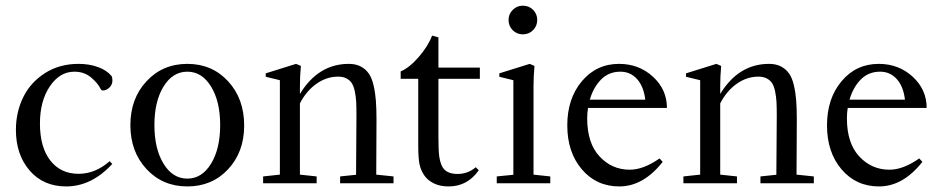

<svg xmlns="http://www.w3.org/2000/svg" viewBox="-20 -652 3344 683"><path d="M215.3 11.2Q134.3 11.2 85.4 -45.4Q36.6 -102.1 36.6 -189.9Q36.6 -252.9 62.5 -305.9Q88.4 -358.9 139.9 -391.8Q191.4 -424.8 259.3 -424.8Q298.3 -424.8 329.6 -413.1Q360.8 -401.4 376.5 -381.8Q379.9 -377.4 379.9 -365.7Q379.9 -350.6 368.9 -340.3Q357.9 -330.1 346.2 -330.1Q341.3 -330.1 338.4 -335Q328.1 -356.4 303.7 -376.7Q279.3 -397 244.6 -397Q192.4 -397 157.2 -344.7Q122.1 -292.5 122.1 -212.9Q122.1 -128.4 158.9 -81.1Q195.8 -33.7 259.3 -33.7Q319.3 -33.7 370.1 -78.6L379.4 -68.8Q305.7 11.2 215.3 11.2Z M443.8 -207Q443.8 -301.3 501.2 -363Q558.6 -424.8 646.5 -424.8Q734.4 -424.8 791.5 -362.8Q848.6 -300.8 848.6 -205.6Q848.6 -111.3 791.5 -50Q734.4 11.2 646.5 11.2Q558.6 11.2 501.2 -50.5Q443.8 -112.3 443.8 -207ZM646.5 -16.6Q698.2 -16.6 730.7 -69.6Q763.2 -122.6 763.2 -207Q763.2 -291.5 730.7 -344.2Q698.2 -397 646.5 -397Q594.2 -397 561.8 -344.2Q529.3 -291.5 529.3 -207Q529.3 -122.6 561.8 -69.6Q594.2 -16.6 646.5 -16.6Z M916 0V-24.4L975.6 -30.8V-366.7L925.3 -378.9V-391.1L1033.2 -424.8L1050.3 -417.5Q1046.9 -379.9 1046.9 -346.2V-317.9Q1112.3 -424.8 1220.7 -424.8Q1245.6 -424.8 1263.2 -415.5Q1280.8 -406.2 1291.7 -390.6Q1302.7 -375 1308.8 -348.9Q1314.9 -322.8 1317.1 -294.4Q1319.3 -266.1 1319.3 -226.1Q1319.3 -159.7 1318.4 -30.8L1379.9 -24.4V0H1189.9V-24.4L1246.6 -30.3Q1248 -239.7 1248 -240.7Q1248 -270 1247.1 -289.1Q1246.1 -308.1 1242.2 -326.9Q1238.3 -345.7 1231.4 -356.2Q1224.6 -366.7 1212.4 -373Q1200.2 -379.4 1182.6 -379.4Q1141.6 -379.4 1105.5 -353.8Q1069.3 -328.1 1046.9 -284.2V-30.8L1106.4 -24.4V0Z M1575.7 11.2Q1544.9 11.2 1522.7 0Q1500.5 -11.2 1488.8 -28.8Q1477.1 -45.9 1472.4 -67.4Q1467.8 -88.9 1467.8 -135.7V-371.6H1405.3V-397.9Q1436.5 -411.1 1469.7 -449.5Q1502.9 -487.8 1517.1 -525.4L1539.6 -519V-411.6H1687V-371.6H1539.6V-167.5Q1539.6 -118.2 1542.2 -97.9Q1544.9 -77.6 1551.3 -63Q1564.5 -33.2 1607.4 -33.2Q1644.5 -33.2 1672.4 -57.1L1683.1 -46.4Q1643.1 11.2 1575.7 11.2Z M1789.1 -581.1Q1789.1 -602.1 1804 -616.9Q1818.8 -631.8 1839.8 -631.8Q1861.3 -631.8 1876.2 -617.2Q1891.1 -602.5 1891.1 -581.1Q1891.1 -559.6 1876.2 -544.7Q1861.3 -529.8 1839.8 -529.8Q1818.4 -529.8 1803.7 -544.7Q1789.1 -559.6 1789.1 -581.1ZM1747.1 0V-24.4L1806.2 -30.3V-366.7L1756.3 -378.9V-391.1L1864.3 -424.8L1881.3 -417.5Q1877.9 -379.9 1877.9 -346.2V-30.8L1937.5 -24.4V0Z M2183.1 11.2Q2101.6 11.2 2049.8 -49.6Q1998 -110.4 1998 -206.1Q1998 -301.3 2049.8 -363Q2101.6 -424.8 2182.1 -424.8Q2252.9 -424.8 2302.7 -379.2Q2352.5 -333.5 2352.5 -268.1H2071.8Q2068.8 -250 2068.8 -231.4Q2068.8 -142.6 2112.8 -95.5Q2156.7 -48.3 2220.2 -48.3Q2269 -48.3 2326.2 -88.4L2337.4 -76.2Q2268.6 11.2 2183.1 11.2ZM2187 -397Q2145.5 -397 2118.2 -369.1Q2090.8 -341.3 2078.1 -297.4H2275.4Q2270 -344.2 2246.3 -370.6Q2222.7 -397 2187 -397Z M2411.1 0V-24.4L2470.7 -30.8V-366.7L2420.4 -378.9V-391.1L2528.3 -424.8L2545.4 -417.5Q2542 -379.9 2542 -346.2V-317.9Q2607.4 -424.8 2715.8 -424.8Q2740.7 -424.8 2758.3 -415.5Q2775.9 -406.2 2786.9 -390.6Q2797.9 -375 2804 -348.9Q2810.1 -322.8 2812.3 -294.4Q2814.5 -266.1 2814.5 -226.1Q2814.5 -159.7 2813.5 -30.8L2875 -24.4V0H2685.1V-24.4L2741.7 -30.3Q2743.2 -239.7 2743.2 -240.7Q2743.2 -270 2742.2 -289.1Q2741.2 -308.1 2737.3 -326.9Q2733.4 -345.7 2726.6 -356.2Q2719.7 -366.7 2707.5 -373Q2695.3 -379.4 2677.7 -379.4Q2636.7 -379.4 2600.6 -353.8Q2564.5 -328.1 2542 -284.2V-30.8L2601.6 -24.4V0Z M3106.9 11.2Q3025.4 11.2 2973.6 -49.6Q2921.9 -110.4 2921.9 -206.1Q2921.9 -301.3 2973.6 -363Q3025.4 -424.8 3106 -424.8Q3176.8 -424.8 3226.6 -379.2Q3276.4 -333.5 3276.4 -268.1H2995.6Q2992.7 -250 2992.7 -231.4Q2992.7 -142.6 3036.6 -95.5Q3080.6 -48.3 3144 -48.3Q3192.9 -48.3 3250 -88.4L3261.2 -76.2Q3192.4 11.2 3106.9 11.2ZM3110.8 -397Q3069.3 -397 3042 -369.1Q3014.6 -341.3 3002 -297.4H3199.2Q3193.8 -344.2 3170.2 -370.6Q3146.5 -397 3110.8 -397Z"/></svg>

Font: Elstob 18pt
Style: Regular
Weight: 400
Designer: Peter S. Baker
Version: Version 1.015